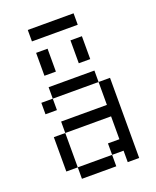

<svg xmlns="http://www.w3.org/2000/svg" viewBox="-149 -899 799 985"><g transform="rotate(-20 250.0 -406.0)"><path d="M375 -750V-812.5H125V-750ZM125 -62.5V0H312.5V-62.5ZM125 -62.5V-250H62.5V-62.5ZM375 -62.5V0H437.5V-437.5H375Q375 -437.5 375 -312.5H125V-250H375Q375 -250 375 -125H312.5V-62.5ZM125 -437.5H62.5V-375H125ZM125 -437.5H375V-500H125ZM125 -687.5Q125 -687.5 125 -562.5H187.5Q187.5 -562.5 187.5 -687.5ZM312.5 -687.5Q312.5 -687.5 312.5 -562.5H375Q375 -562.5 375 -687.5Z"/></g></svg>

Font: Unifont
Style: Regular
Weight: 500
Version: Version 13.0.05